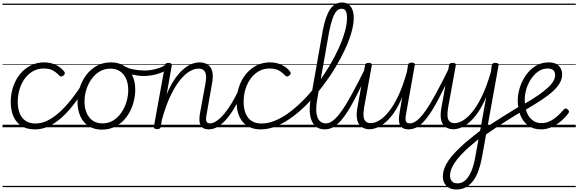

<svg xmlns="http://www.w3.org/2000/svg" viewBox="-20 -1018 4626 1536"><path d="M260 17Q166 17 116 -41.5Q66 -100 66 -203Q66 -266 85 -323Q104 -380 139.5 -424Q175 -468 224 -493.5Q273 -519 333 -519Q385 -519 427 -498.5Q469 -478 494 -445Q500 -437 498.5 -430Q497 -423 488 -414Q478 -406 470 -406Q462 -406 455 -413Q432 -438 404 -454Q376 -470 329 -470Q282 -470 244 -448.5Q206 -427 178.5 -389.5Q151 -352 136.5 -304Q122 -256 122 -203Q122 -151 137.5 -112Q153 -73 184.5 -51.5Q216 -30 265 -30Q275 -30 280 -23Q285 -16 284.5 -6.5Q284 3 277.5 10Q271 17 260 17ZM0 469H523V479H0ZM0 -20H523V0H0ZM0 -505H523V-500H0ZM0 -989H523V-979H0Z M259 17Q250 17 246 10Q242 3 242.5 -6.5Q243 -16 248.5 -23Q254 -30 264 -30Q324 -30 385.5 -67Q447 -104 511 -175.5Q575 -247 640 -349Q645 -357 653.5 -355Q662 -353 667.5 -346Q673 -339 668 -330Q603 -218 535.5 -140.5Q468 -63 399.5 -23Q331 17 259 17ZM523 469V479ZM523 -20V0ZM523 -505V-500ZM523 -989V-979Z M795 19Q734 19 690 -9Q646 -37 623 -87.5Q600 -138 600 -204Q600 -261 618 -317Q636 -373 670.5 -418.5Q705 -464 754.5 -491.5Q804 -519 868 -519Q928 -519 971.5 -491.5Q1015 -464 1038.5 -415Q1062 -366 1062 -301Q1062 -256 1051 -210.5Q1040 -165 1018.5 -124Q997 -83 965 -51Q933 -19 890.5 0Q848 19 795 19ZM799 -31Q849 -31 887 -55Q925 -79 951.5 -118Q978 -157 992 -204Q1006 -251 1006 -297Q1006 -349 989 -387.5Q972 -426 940.5 -447.5Q909 -469 864 -469Q815 -469 776.5 -445.5Q738 -422 711 -383.5Q684 -345 670 -298.5Q656 -252 656 -206Q656 -154 673 -114.5Q690 -75 722 -53Q754 -31 799 -31ZM523 469H1124V479H523ZM523 -20H1124V0H523ZM523 -505H1124V-500H523ZM523 -989H1124V-979H523Z M1132 -410Q1089 -410 1043 -420Q997 -430 947 -460Q940 -464 939 -471Q938 -478 941.5 -485Q945 -492 951.5 -495Q958 -498 966 -494Q1003 -471 1047.5 -462.5Q1092 -454 1140 -454Q1168 -454 1200 -460Q1232 -466 1261 -477Q1290 -488 1309 -505Q1316 -512 1323 -510Q1330 -508 1334 -501Q1338 -494 1337 -485.5Q1336 -477 1328 -471Q1300 -448 1265.5 -435Q1231 -422 1196.5 -416Q1162 -410 1132 -410ZM1125 469V479ZM1125 -20V0ZM1125 -505V-500ZM1125 -989V-979Z M1650 17Q1627 17 1610.5 9Q1594 1 1585.5 -14.5Q1577 -30 1575.5 -53Q1574 -76 1579 -106L1623 -347Q1631 -388 1628 -415Q1625 -442 1610 -455.5Q1595 -469 1567 -469Q1534 -469 1496.5 -447Q1459 -425 1420 -377Q1381 -329 1343.5 -250.5Q1306 -172 1275 -59L1266 -4Q1264 6 1257.5 10.5Q1251 15 1236 15Q1224 15 1216.5 10Q1209 5 1211 -5L1300 -495Q1302 -506 1308 -510.5Q1314 -515 1328 -515Q1343 -515 1349.5 -509.5Q1356 -504 1354 -493L1313 -261Q1342 -333 1376 -382.5Q1410 -432 1445 -462.5Q1480 -493 1513.5 -506Q1547 -519 1576 -519Q1613 -519 1640 -502.5Q1667 -486 1677.5 -448.5Q1688 -411 1676 -349L1634 -109Q1625 -68 1630.5 -49.5Q1636 -31 1660 -31Q1670 -31 1674.5 -23.5Q1679 -16 1678 -7Q1677 2 1670 9.5Q1663 17 1650 17ZM1124 469H1795V479H1124ZM1124 -20H1795V0H1124ZM1124 -505H1795V-500H1124ZM1124 -989H1795V-979H1124Z M1649 17Q1638 17 1633 9.5Q1628 2 1629 -7Q1630 -16 1637.5 -23.5Q1645 -31 1660 -31Q1685 -31 1714.5 -51.5Q1744 -72 1774.5 -108.5Q1805 -145 1835 -195Q1865 -245 1892 -305Q1897 -314 1905 -314Q1913 -314 1919.5 -308Q1926 -302 1922 -292Q1896 -228 1865 -172Q1834 -116 1799 -73.5Q1764 -31 1726.5 -7Q1689 17 1649 17ZM1795 469V479ZM1795 -20V0ZM1795 -505V-500ZM1795 -989V-979Z M2067 17Q1973 17 1923 -41.5Q1873 -100 1873 -203Q1873 -266 1892 -323Q1911 -380 1946.5 -424Q1982 -468 2031 -493.5Q2080 -519 2141 -519Q2192 -519 2234 -498.5Q2276 -478 2301 -445Q2307 -437 2305.5 -430Q2304 -423 2295 -414Q2285 -406 2277 -406Q2269 -406 2262 -413Q2239 -438 2211 -454Q2183 -470 2136 -470Q2089 -470 2051 -448.5Q2013 -427 1985.5 -389.5Q1958 -352 1943.5 -304Q1929 -256 1929 -203Q1929 -151 1944.5 -112Q1960 -73 1991.5 -51.5Q2023 -30 2072 -30Q2083 -30 2087.5 -23Q2092 -16 2091.5 -6.5Q2091 3 2084.5 10Q2078 17 2067 17ZM1795 469H2330V479H1795ZM1795 -20H2330V0H1795ZM1795 -505H2330V-500H1795ZM1795 -989H2330V-979H1795Z M2067 17Q2056 17 2050.5 10Q2045 3 2045.5 -6.5Q2046 -16 2053 -23Q2060 -30 2072 -30Q2128 -30 2187 -55.5Q2246 -81 2304.5 -126Q2363 -171 2419.5 -230Q2476 -289 2526 -356.5Q2576 -424 2618 -495Q2660 -566 2691 -635Q2722 -704 2739 -765Q2756 -826 2756 -874Q2756 -885 2764.5 -891.5Q2773 -898 2783.5 -898Q2794 -898 2802 -891.5Q2810 -885 2810 -874Q2810 -826 2792.5 -762.5Q2775 -699 2742 -627Q2709 -555 2664 -480Q2619 -405 2564.5 -333Q2510 -261 2449 -197.5Q2388 -134 2324 -86Q2260 -38 2195 -10.5Q2130 17 2067 17ZM2330 469V479ZM2330 -20V0ZM2330 -505V-500ZM2330 -989V-979Z M2577 17Q2530 17 2500 -12Q2470 -41 2461 -96.5Q2452 -152 2466 -229L2563 -778Q2585 -891 2621.5 -944.5Q2658 -998 2716 -998Q2749 -998 2770 -981.5Q2791 -965 2800.5 -937Q2810 -909 2810 -875Q2810 -862 2802 -856Q2794 -850 2783.5 -850Q2773 -850 2764.5 -856Q2756 -862 2756 -875Q2756 -896 2752.5 -912.5Q2749 -929 2739.5 -938.5Q2730 -948 2713 -948Q2690 -948 2672.5 -929Q2655 -910 2640.5 -869.5Q2626 -829 2613 -764L2518 -225Q2506 -158 2511.5 -115Q2517 -72 2536.5 -51.5Q2556 -31 2588 -31Q2598 -31 2603 -23.5Q2608 -16 2607 -7Q2606 2 2598 9.5Q2590 17 2577 17ZM2330 469H2724V479H2330ZM2330 -20H2724V0H2330ZM2330 -505H2724V-500H2330ZM2330 -989H2724V-979H2330Z M2578 17Q2567 17 2562 9.5Q2557 2 2558 -7Q2559 -16 2566.5 -23.5Q2574 -31 2589 -31Q2616 -31 2646.5 -55Q2677 -79 2714 -131.5Q2751 -184 2797.5 -269.5Q2844 -355 2904 -476Q2908 -487 2917 -487Q2926 -487 2932.5 -480.5Q2939 -474 2934 -463Q2873 -332 2825.5 -240Q2778 -148 2737.5 -91.5Q2697 -35 2659 -9Q2621 17 2578 17ZM2724 469V479ZM2724 -20V0ZM2724 -505V-500ZM2724 -989V-979Z M2936 16Q2901 16 2875 -1Q2849 -18 2838.5 -55.5Q2828 -93 2839 -155L2900 -495Q2903 -506 2909 -510.5Q2915 -515 2929 -515Q2944 -515 2950.5 -509.5Q2957 -504 2954 -493L2893 -158Q2886 -116 2888.5 -88.5Q2891 -61 2905 -47Q2919 -33 2946 -33Q2978 -33 3015.5 -55.5Q3053 -78 3092 -127Q3131 -176 3168 -254.5Q3205 -333 3236 -446L3244 -497Q3246 -508 3252.5 -512.5Q3259 -517 3273 -517Q3288 -517 3294.5 -512Q3301 -507 3298 -496L3229 -109Q3221 -68 3226.5 -49.5Q3232 -31 3259 -31Q3269 -31 3273 -23.5Q3277 -16 3276 -7Q3275 2 3268 9.5Q3261 17 3248 17Q3224 17 3207.5 9Q3191 1 3182 -14.5Q3173 -30 3171.5 -53Q3170 -76 3175 -106L3198 -242Q3168 -170 3134.5 -120.5Q3101 -71 3066 -41Q3031 -11 2997.5 2.5Q2964 16 2936 16ZM2724 469H3395V479H2724ZM2724 -20H3395V0H2724ZM2724 -505H3395V-500H2724ZM2724 -989H3395V-979H2724Z M3248 17Q3237 17 3232 9.5Q3227 2 3228 -7Q3229 -16 3236.5 -23.5Q3244 -31 3259 -31Q3286 -31 3316.5 -55Q3347 -79 3384 -131.5Q3421 -184 3467.5 -269.5Q3514 -355 3574 -476Q3578 -487 3587 -487Q3596 -487 3602.5 -480.5Q3609 -474 3604 -463Q3543 -332 3495.5 -240Q3448 -148 3407.5 -91.5Q3367 -35 3329 -9Q3291 17 3248 17ZM3394 469V479ZM3394 -20V0ZM3394 -505V-500ZM3394 -989V-979Z M3630 498Q3581 498 3552 469.5Q3523 441 3523 395Q3523 362 3535 329Q3547 296 3570 263Q3593 230 3627 195Q3661 160 3704 122Q3724 106 3743.5 90Q3763 74 3782 58.5Q3801 43 3821 28L3870 -244Q3840 -172 3806 -122Q3772 -72 3737 -41.5Q3702 -11 3668.5 2.5Q3635 16 3607 16Q3572 16 3546 -1Q3520 -18 3510 -55.5Q3500 -93 3511 -155L3572 -495Q3574 -506 3580.5 -510.5Q3587 -515 3601 -515Q3616 -515 3622.5 -509.5Q3629 -504 3626 -493L3565 -158Q3558 -116 3560 -88.5Q3562 -61 3576.5 -47Q3591 -33 3617 -33Q3649 -33 3686 -55.5Q3723 -78 3762 -127Q3801 -176 3838.5 -254.5Q3876 -333 3908 -446L3914 -495Q3917 -506 3923.5 -510.5Q3930 -515 3943 -515Q3958 -515 3964.5 -509.5Q3971 -504 3968 -492L3834 250Q3824 302 3807.5 347.5Q3791 393 3766.5 426.5Q3742 460 3708.5 479Q3675 498 3630 498ZM3638 449Q3677 449 3705 422Q3733 395 3752 348.5Q3771 302 3781 244L3808 96Q3795 106 3782.5 116.5Q3770 127 3757.5 137.5Q3745 148 3732 159Q3693 194 3664.5 225Q3636 256 3617.5 284Q3599 312 3589.5 337.5Q3580 363 3580 388Q3580 405 3586.5 419Q3593 433 3606 441Q3619 449 3638 449ZM3395 469H4060V479H3395ZM3395 -20H4060V0H3395ZM3395 -505H4060V-500H3395ZM3395 -989H4060V-979H3395Z M3858 65Q3852 69 3847 64Q3842 59 3839 50.5Q3836 42 3837 33Q3838 24 3845 19Q3879 -5 3917.5 -30.5Q3956 -56 3996 -81Q4036 -106 4073.5 -129Q4111 -152 4143 -172Q4150 -176 4156 -171.5Q4162 -167 4165.5 -158.5Q4169 -150 4168 -142Q4167 -134 4160 -130Q4129 -112 4091.5 -88.5Q4054 -65 4013 -39Q3972 -13 3932.5 13.5Q3893 40 3858 65ZM4060 469V479ZM4060 -20V0ZM4060 -505V-500ZM4060 -989V-979Z M4308 17Q4247 17 4205.5 -13.5Q4164 -44 4143 -96.5Q4122 -149 4122 -215Q4122 -265 4139 -318.5Q4156 -372 4188 -417.5Q4220 -463 4266 -491Q4312 -519 4370 -519Q4408 -519 4431.5 -505.5Q4455 -492 4466 -470.5Q4477 -449 4477 -423Q4477 -388 4459 -355.5Q4441 -323 4405 -289.5Q4369 -256 4314.5 -220Q4260 -184 4187 -141Q4197 -105 4215.5 -81Q4234 -57 4258.5 -45Q4283 -33 4312 -33Q4351 -33 4384.5 -51Q4418 -69 4445 -94.5Q4472 -120 4490 -142Q4498 -151 4506.5 -150Q4515 -149 4522 -142Q4529 -136 4531.5 -128.5Q4534 -121 4527 -112Q4503 -79 4468.5 -49.5Q4434 -20 4393 -1.5Q4352 17 4308 17ZM4180 -190Q4240 -224 4285 -255.5Q4330 -287 4360.5 -314.5Q4391 -342 4406 -367.5Q4421 -393 4421 -417Q4421 -444 4405.5 -457Q4390 -470 4361 -470Q4322 -470 4289 -448Q4256 -426 4231 -390Q4206 -354 4192.5 -311Q4179 -268 4178 -225Q4178 -215 4178.5 -206.5Q4179 -198 4180 -190ZM4060 469H4586V479H4060ZM4060 -20H4586V0H4060ZM4060 -505H4586V-500H4060ZM4060 -989H4586V-979H4060Z"/></svg>

Font: Playwrite DE VA Guides
Style: Regular
Weight: 400
Designer: Veronika Burian, José Scaglione
Foundry: TypeTogether
Version: Version 1.003